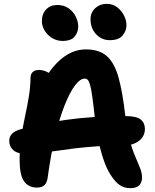

<svg xmlns="http://www.w3.org/2000/svg" viewBox="-20 -968 807 999"><path d="M658 11Q627 11 603 -5Q579 -21 555 -59Q533 -93 516 -145.5Q499 -198 488.5 -257Q478 -316 472 -368Q465 -432 459.5 -470Q454 -508 448.5 -527Q443 -546 436.5 -552.5Q430 -559 421 -559Q397 -559 370.5 -524Q344 -489 317 -422Q290 -355 267.5 -261Q245 -167 229 -51Q226 -20 212.5 -6Q199 8 172 8Q128 8 105 -25Q82 -58 82 -136Q82 -199 90.5 -254.5Q99 -310 110 -361Q121 -412 129.5 -462Q138 -512 139 -564Q139 -582 150 -593Q161 -604 183 -604Q203 -604 224.5 -594Q246 -584 263 -558L204 -538Q244 -617 302 -664Q360 -711 427 -711Q497 -711 536.5 -675.5Q576 -640 597 -564Q618 -488 632 -365Q639 -293 653.5 -241.5Q668 -190 683.5 -154.5Q699 -119 709 -93Q719 -67 719 -45Q719 -18 704 -3.5Q689 11 658 11ZM121 -167Q72 -167 50 -186Q28 -205 28 -236Q28 -256 41 -270.5Q54 -285 82 -294Q188 -325 325 -344.5Q462 -364 632 -364Q691 -364 712.5 -346Q734 -328 734 -297Q734 -259 703 -235Q672 -211 620 -211Q545 -211 481.5 -206.5Q418 -202 365.5 -195.5Q313 -189 269 -182.5Q225 -176 188.5 -171.5Q152 -167 121 -167ZM551 -759Q509 -759 480 -790Q451 -821 451 -868Q451 -903 475.5 -925.5Q500 -948 535 -948Q567 -948 589.5 -930.5Q612 -913 625 -887.5Q638 -862 638 -837Q638 -808 618 -783.5Q598 -759 551 -759ZM306 -755Q276 -755 251.5 -770Q227 -785 212.5 -808.5Q198 -832 198 -858Q198 -896 220 -919Q242 -942 278 -942Q313 -942 337.5 -924.5Q362 -907 374.5 -881Q387 -855 387 -830Q387 -801 368.5 -778Q350 -755 306 -755Z"/></svg>

Font: Shantell Sans Light
Style: Bold
Weight: 700
Version: Version 1.011;[c5ecc13dd]